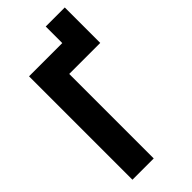

<svg xmlns="http://www.w3.org/2000/svg" viewBox="-256 -866 919 919"><g transform="rotate(-45 204.0 -406.0)"><path d="M44 0V-700H269V-812H398V-572H188V0Z"/></g></svg>

Font: Tektur SemiCondensed SemiBold
Style: Regular
Weight: 600
Width: 4
Designer: Adam Jagosz
Foundry: Adam Jagosz
Version: Version 1.005;gftools[0.9.30]